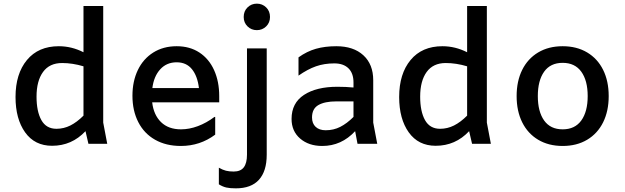

<svg xmlns="http://www.w3.org/2000/svg" viewBox="-20 -787 3420 1051"><path d="M464 0 448 -69Q373 11 265 11Q170 11 117.5 -62.5Q65 -136 65 -256Q65 -383 127.5 -458.5Q190 -534 302 -534Q372 -534 437 -501V-754H545V-116L567 0ZM437 -154V-424Q377 -442 320 -442Q251 -442 215.5 -393Q180 -344 180 -258Q180 -177 206.5 -129.5Q233 -82 289 -82Q329 -82 365 -100Q401 -118 437 -154Z M1180 -227H813Q821 -158 861.5 -118.5Q902 -79 971 -79Q1016 -79 1063 -96.5Q1110 -114 1154 -147H1158V-50Q1075 12 970 12Q889 12 829 -22Q769 -56 737 -118.5Q705 -181 705 -263Q705 -342 734.5 -403.5Q764 -465 819 -499.5Q874 -534 947 -534Q1019 -534 1071.5 -499.5Q1124 -465 1152 -403Q1180 -341 1180 -261ZM814 -305H1069Q1061 -371 1030.5 -408.5Q1000 -446 947 -446Q892 -446 857 -407.5Q822 -369 814 -305Z M1314 -694Q1314 -726 1335 -746.5Q1356 -767 1386 -767Q1416 -767 1437 -746.5Q1458 -726 1458 -694Q1458 -663 1437 -642.5Q1416 -622 1386 -622Q1356 -622 1335 -642.5Q1314 -663 1314 -694ZM1178 222V131Q1199 143 1217 147.5Q1235 152 1259 152Q1297 152 1314.5 129Q1332 106 1332 60V-522H1440V60Q1440 150 1397.5 197Q1355 244 1271 244Q1239 244 1219 239.5Q1199 235 1178 222Z M1937 0 1924 -69Q1849 12 1744 12Q1670 12 1623 -28.5Q1576 -69 1576 -136Q1576 -223 1644 -267.5Q1712 -312 1827 -312Q1874 -312 1915 -308V-336Q1915 -386 1887.5 -413Q1860 -440 1810 -440Q1755 -440 1709.5 -424Q1664 -408 1614 -373V-473Q1660 -506 1709.5 -520Q1759 -534 1821 -534Q1915 -534 1969 -484.5Q2023 -435 2023 -348V-116L2045 0ZM1915 -147V-232H1821Q1758 -232 1723 -212Q1688 -192 1688 -144Q1688 -111 1708 -92.5Q1728 -74 1763 -74Q1806 -74 1842.5 -92.5Q1879 -111 1915 -147Z M2564 0 2548 -69Q2473 11 2365 11Q2270 11 2217.5 -62.5Q2165 -136 2165 -256Q2165 -383 2227.5 -458.5Q2290 -534 2402 -534Q2472 -534 2537 -501V-754H2645V-116L2667 0ZM2537 -154V-424Q2477 -442 2420 -442Q2351 -442 2315.5 -393Q2280 -344 2280 -258Q2280 -177 2306.5 -129.5Q2333 -82 2389 -82Q2429 -82 2465 -100Q2501 -118 2537 -154Z M2808 -261Q2808 -343 2838.5 -404.5Q2869 -466 2926 -500Q2983 -534 3060 -534Q3137 -534 3194 -500Q3251 -466 3281.5 -404.5Q3312 -343 3312 -261Q3312 -179 3281.5 -117.5Q3251 -56 3194 -22Q3137 12 3060 12Q2983 12 2926 -22Q2869 -56 2838.5 -117.5Q2808 -179 2808 -261ZM3197 -261Q3197 -346 3162 -394.5Q3127 -443 3060 -443Q2993 -443 2958.5 -394.5Q2924 -346 2924 -261Q2924 -176 2958.5 -127.5Q2993 -79 3060 -79Q3127 -79 3162 -127.5Q3197 -176 3197 -261Z"/></svg>

Font: Amiko SemiBold
Style: Regular
Weight: 600
Designer: Pablo Impallari, Rodrigo Fuenzalida, Andres Torresi
Foundry: Impallari Type
Version: Version 1.001; ttfautohint (v1.3)